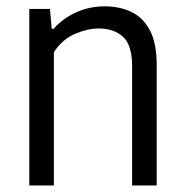

<svg xmlns="http://www.w3.org/2000/svg" viewBox="-20 -570 566 590"><path d="M70 0V-542.5H133.5L139 -481.5H144.5Q174.5 -514.5 214.8 -532.5Q255 -550.5 301.5 -550.5Q348 -550.5 384 -533.2Q420 -516 440.8 -476.5Q461.5 -437 461.5 -369.5V0H386V-365.5Q386 -431.5 358 -457Q330 -482.5 283 -482.5Q250 -482.5 211 -466.2Q172 -450 145.5 -409.5V0Z"/></svg>

Font: Encode Sans Semi Condensed
Style: Regular
Weight: 400
Width: 4
Designer: Multiple Designers
Foundry: Impallari Type
Version: Version 3.000; ttfautohint (v1.8.3) -l 8 -r 50 -G 200 -x 14 